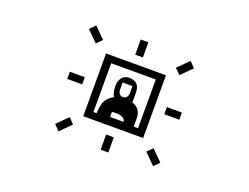

<svg xmlns="http://www.w3.org/2000/svg" viewBox="-103 -930 1405 1084"><g transform="rotate(20 600.0 -388.0)"><path d="M564 -456H623V-414C623 -393 611 -379 593 -379C576 -379 564 -393 564 -414ZM466 -536H734V-243H708V-293C708 -347 673 -363 654 -369V-427C654 -465 640 -494 588 -494C553 -494 532 -462 532 -426C532 -400 537 -375 547 -362C497 -336 488 -300 485 -243H466ZM564 -279C564 -279 639 -292 645 -249H564ZM318 -73 382 -137 350 -170 286 -106ZM623 -57V-148H577V-57ZM823 -135 887 -71 919 -103 855 -167ZM263 -368H353V-411H263ZM780 -201V-578H420V-201ZM846 -368H936V-411H846ZM282 -675 346 -611 378 -644 314 -708ZM623 -628V-719H577V-628ZM851 -605 915 -669 883 -702 818 -637Z"/></g></svg>

Font: CryptoKit_GRILLE 1.4
Style: Regular
Weight: 400
Monospace: yes
Designer: Oceane Juvin
Foundry: http://www.head-geneve.ch
Version: Version 1.004